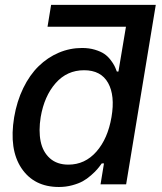

<svg xmlns="http://www.w3.org/2000/svg" viewBox="-20 -747 657 778"><path d="M187.1 -727.3H611.2L491.1 0H387.4L401.3 -84.9H392.4Q382.5 -71 373.9 -61.1Q365.4 -51.1 348.9 -36.6Q332.4 -22 315.3 -12.6Q298.3 -3.2 272.7 3.7Q247.2 10.7 218.8 10.7Q117.9 10.7 66.9 -65.5Q16 -141.7 37.3 -271.7Q48.3 -336.6 74.2 -389.9Q100.1 -443.2 136.5 -478.7Q172.9 -514.2 218 -533.4Q263.1 -552.6 312.5 -552.6Q341.3 -552.6 364.7 -545.5Q388.1 -538.4 402.2 -528.9Q416.2 -519.5 427.6 -504.8Q438.9 -490.1 443.7 -480.3Q448.5 -470.5 453.5 -457H459.9L490.4 -638.8H172.6ZM431.8 -272.7Q446.7 -359.7 418 -411Q389.2 -462.4 320.7 -462.4Q251.4 -462.4 205.4 -410Q159.4 -357.6 144.9 -272.7Q136 -217 144.7 -174.2Q153.4 -131.4 182.2 -105.6Q210.9 -79.9 257.1 -79.9Q324.2 -79.9 370.6 -132.5Q416.9 -185 431.8 -272.7Z"/></svg>

Font: Karasuma Gothic
Style: Medium Italic
Weight: 500
Italic angle: 9.39998°
Designer: Rasmus Andersson / Ryoko Nishizuka
Foundry: Genbu
Version: Version 1.00